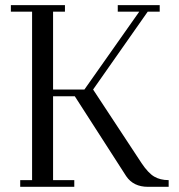

<svg xmlns="http://www.w3.org/2000/svg" viewBox="-20 -722 692 742"><path d="M22 -676.8V-702.1H231V-676.8H185.1V-376H306.2L518.1 -676.8H435.1V-702.1H597.2V-676.8H550.8L339.8 -376L526.9 -91.8Q552.7 -53.2 575.9 -39.6Q599.1 -25.9 631.8 -25.9V0H551.8Q495.6 0 467.8 -41L269 -350.1H185.1V-25.9H267.1V0H58.1V-25.9H104V-676.8Z"/></svg>

Font: Dehuti
Style: Book
Weight: 400
Version: Version 1.2